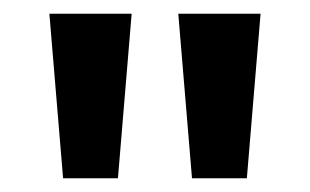

<svg xmlns="http://www.w3.org/2000/svg" viewBox="-20 -720 452 280"><path d="M72 -460 52 -700H172L152 -460ZM260 -460 240 -700H360L340 -460Z"/></svg>

Font: Tektur Medium
Style: Regular
Weight: 500
Designer: Adam Jagosz
Foundry: Adam Jagosz
Version: Version 1.005;gftools[0.9.30]